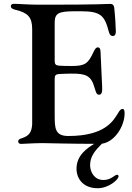

<svg xmlns="http://www.w3.org/2000/svg" viewBox="-20 -752 695 1009"><path d="M551.8 -585.6C555 -573.9 560 -562.9 572.1 -562.9C585.9 -562.9 588.4 -573.5 588.8 -586.3C589.1 -598.4 584.5 -677.6 580.3 -711.6C578.8 -723 573.9 -731.5 559.3 -731.5C531.6 -731.5 505.7 -727.3 232.6 -727.3H179.3C116.5 -728 79.2 -731.9 52.9 -731.9C41.9 -731.9 36.9 -726.6 36.9 -719.1C36.9 -710.6 42.6 -704.9 63.2 -699.9C125.4 -685 149.1 -662.3 149.1 -599.4V-99.4C146.7 -60.7 136 -38 92.7 -24.9C81 -21.3 75.6 -17.4 75.6 -8.9C75.6 -1.8 80.3 4.3 90.2 4.3C103.3 4.3 143.8 0.7 200.6 0C254.3 0.7 339.8 3.6 474.8 3.9C438.6 26.6 382.1 63.2 382.1 134.6C382.1 188.6 418.7 237.2 493.3 237.2C552.2 237.2 603 191.1 603 174.7C603 170.5 600.9 166.5 595.2 166.5C591.3 166.5 588.4 168.3 585.2 170.1C560.7 187.5 546.2 193.9 523.1 193.9C475.9 193.9 453.5 151.6 453.5 115.8C453.5 69.6 479.4 39.4 515.6 3.2C580.6 -5.3 634.9 -86.3 634.9 -157.7C634.9 -176.5 628.6 -179.7 624.3 -179.7C615.1 -179.7 609 -171.9 601.6 -159.4C577.1 -120 535.2 -37.3 338.8 -37.3C266.3 -37.3 268.1 -82.4 267.4 -146V-339.1C267.4 -355.5 273.1 -361.5 289.4 -362.9C305.4 -364 326.7 -364.7 355.1 -365.1C432.5 -365.8 459.2 -354 476.9 -290.8C486.5 -257.1 491.1 -254.3 501.4 -254.3C510.7 -254.3 516.7 -263.5 517 -279.8C517.8 -299.4 513.1 -357.2 508.2 -482.6C507.5 -498.2 501.4 -503.2 494 -503.2C486.9 -503.2 480.1 -497.5 472.3 -480.5C443.5 -418 427.6 -405.2 357.2 -405.2C324.6 -405.2 304 -405.9 289.4 -407C273.1 -408.4 267.4 -414.8 267.4 -431.1V-636C268.1 -684.3 292.6 -691.8 367.5 -692.8H405.5C509.2 -692.8 529.8 -670.5 551.8 -585.6Z"/></svg>

Font: Margiela Serif Medium
Style: Regular
Weight: 500
Designer: Andreas Faust, Stefan Endress
Version: Version 1.002;FEAKit 1.0